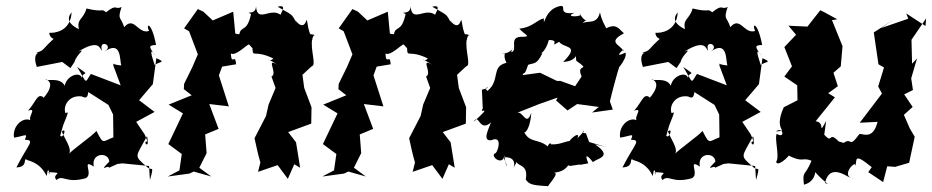

<svg xmlns="http://www.w3.org/2000/svg" viewBox="-20 -588 3189 657"><path d="M475 -128 446 -171 509 -205 456 -245 503 -300 515 -389C549 -374 528 -378 509 -366C497 -402 489 -432 515 -394C485 -431 490 -433 514 -434C499 -514 477 -510 490 -482C452 -470 439 -535 405 -495C393 -533 381 -519 396 -564C371 -553 382 -577 343 -546C325 -561 337 -544 276 -559C265 -520 242 -525 250 -488C215 -505 207 -524 225 -546C222 -479 163 -474 149 -476C147 -449 198 -445 175 -465C117 -415 137 -418 103 -407C124 -407 87 -412 106 -359L193 -376L221 -355L235 -376C242 -404 279 -424 247 -411C323 -458 321 -418 329 -415C316 -456 373 -433 337 -411C397 -453 389 -381 395 -364C352 -368 370 -379 368 -363L393 -296L291 -335C268 -301 280 -300 244 -359C292 -325 265 -347 260 -322C252 -350 182 -320 205 -263C213 -336 136 -306 136 -317C181 -301 114 -236 129 -255C108 -270 105 -243 76 -209C112 -223 66 -179 90 -173C64 -194 21 -159 28 -117C67 -123 76 -135 65 -110C101 -108 79 -99 36 -15C81 -17 55 -53 74 -40C126 -26 136 11 140 14C145 -36 154 30 146 1C208 4 154 5 173 28C196 8 204 41 273 22C302 9 256 -47 301 -18C291 -66 352 -69 354 -35C314 5 352 -26 353 -14L382 -27L399 -29L490 -20L493 28C509 -27 498 -2 485 -15C436 -58 443 -47 483 -122C495 -70 464 -106 485 -104ZM196 -159C220 -218 211 -201 204 -201C195 -223 214 -264 260 -258C274 -251 280 -253 282 -273L351 -229L367 -196L368 -118C331 -105 335 -90 310 -140C296 -123 234 -81 213 -59C234 -73 193 -125 192 -139C211 -152 194 -110 186 -124Z M844 -423C845 -388 849 -420 915 -388C902 -370 876 -403 935 -363C883 -397 933 -338 909 -326L923 -287L899 -230L886 -172L897 -204L851 -115C857 -87 863 -59 871 -32L863 0L930 -23L965 24L987 -26L1007 -14L993 -101L966 -136L1045 -165L1046 -221L1021 -287L1015 -332L1044 -359C1044 -365 1029 -347 1051 -364C1061 -375 1035 -441 1054 -467C1073 -465 1009 -485 1050 -451C1030 -492 1034 -512 1029 -520C1014 -469 977 -545 996 -507C976 -544 983 -534 930 -565C972 -576 928 -530 943 -535C907 -567 861 -506 856 -566C855 -533 814 -552 839 -540C825 -475 805 -502 799 -471C765 -470 763 -514 788 -443L778 -548L708 -518L676 -548L657 -557L610 -491L627 -481L657 -402L638 -358L610 -301L609 -283L636 -262L557 -230L606 -200L556 -95L602 -61L594 -5L554 16L628 6L643 -1L703 16L662 -14L687 -64L682 -128L728 -147L696 -232L763 -224L729 -330L740 -360L788 -368C785 -408 772 -361 770 -405C787 -395 825 -436 832 -436Z M1373 -423C1374 -388 1378 -420 1444 -388C1431 -370 1405 -403 1464 -363C1412 -397 1462 -338 1438 -326L1452 -287L1428 -230L1415 -172L1426 -204L1380 -115C1386 -87 1392 -59 1400 -32L1392 0L1459 -23L1494 24L1516 -26L1536 -14L1522 -101L1495 -136L1574 -165L1575 -221L1550 -287L1544 -332L1573 -359C1573 -365 1558 -347 1580 -364C1590 -375 1564 -441 1583 -467C1602 -465 1538 -485 1579 -451C1559 -492 1563 -512 1558 -520C1543 -469 1506 -545 1525 -507C1505 -544 1512 -534 1459 -565C1501 -576 1457 -530 1472 -535C1436 -567 1390 -506 1385 -566C1384 -533 1343 -552 1368 -540C1354 -475 1334 -502 1328 -471C1294 -470 1292 -514 1317 -443L1307 -548L1237 -518L1205 -548L1186 -557L1139 -491L1156 -481L1186 -402L1167 -358L1139 -301L1138 -283L1165 -262L1086 -230L1135 -200L1085 -95L1131 -61L1123 -5L1083 16L1157 6L1172 -1L1232 16L1191 -14L1216 -64L1211 -128L1257 -147L1225 -232L1292 -224L1258 -330L1269 -360L1317 -368C1314 -408 1301 -361 1299 -405C1316 -395 1354 -436 1361 -436Z M2054 -85 1996 -102 1985 -132C1955 -132 2003 -161 1956 -115C1971 -151 1899 -87 1942 -102C1928 -114 1903 -92 1868 -94C1872 -70 1868 -117 1854 -87C1821 -116 1787 -95 1769 -147C1768 -120 1794 -138 1798 -202C1780 -151 1770 -213 1747 -201L1825 -232L1888 -254L1883 -244L1922 -210L1955 -232L2029 -222L2006 -203L2077 -213L2067 -241C2073 -267 2092 -340 2103 -372C2070 -321 2131 -389 2120 -408C2071 -383 2123 -430 2113 -414C2103 -435 2056 -443 2115 -474C2090 -498 2084 -512 2031 -478C2076 -488 2045 -487 2033 -546C2023 -501 1989 -520 1973 -508C1998 -536 1991 -496 1963 -542C1985 -530 1903 -527 1946 -544C1882 -536 1924 -573 1895 -567C1840 -555 1841 -485 1841 -525C1818 -521 1802 -494 1757 -490C1774 -470 1799 -463 1770 -462C1715 -465 1756 -416 1729 -409C1741 -445 1743 -407 1695 -403C1728 -409 1693 -415 1713 -373C1659 -361 1693 -313 1648 -277C1628 -292 1674 -292 1629 -281L1632 -217C1616 -193 1672 -236 1601 -171C1619 -204 1619 -133 1660 -169C1652 -146 1629 -105 1661 -108C1700 -126 1685 -72 1676 -64C1653 -58 1698 -16 1707 -56C1706 -23 1727 5 1703 -50C1772 -54 1716 24 1748 -34C1752 -18 1789 -26 1779 26C1790 41 1795 46 1855 49C1883 13 1892 -1 1866 4C1928 0 1918 -30 1930 -20C1994 -31 1936 -18 1993 -29C1979 -63 1990 -58 2009 -33C2023 -47 2080 -51 2016 -94ZM1970 -326 1948 -293 1898 -311H1886L1828 -339L1768 -331C1775 -347 1773 -323 1787 -366C1806 -374 1816 -364 1836 -406C1822 -404 1845 -403 1858 -451C1901 -452 1854 -421 1893 -445C1911 -421 1967 -436 1907 -376C1973 -380 1944 -431 1952 -380C2006 -342 1949 -374 1970 -327Z M2549 -128 2520 -171 2583 -205 2530 -245 2577 -300 2589 -389C2623 -374 2602 -378 2583 -366C2571 -402 2563 -432 2589 -394C2559 -431 2564 -433 2588 -434C2573 -514 2551 -510 2564 -482C2526 -470 2513 -535 2479 -495C2467 -533 2455 -519 2470 -564C2445 -553 2456 -577 2417 -546C2399 -561 2411 -544 2350 -559C2339 -520 2316 -525 2324 -488C2289 -505 2281 -524 2299 -546C2296 -479 2237 -474 2223 -476C2221 -449 2272 -445 2249 -465C2191 -415 2211 -418 2177 -407C2198 -407 2161 -412 2180 -359L2267 -376L2295 -355L2309 -376C2316 -404 2353 -424 2321 -411C2397 -458 2395 -418 2403 -415C2390 -456 2447 -433 2411 -411C2471 -453 2463 -381 2469 -364C2426 -368 2444 -379 2442 -363L2467 -296L2365 -335C2342 -301 2354 -300 2318 -359C2366 -325 2339 -347 2334 -322C2326 -350 2256 -320 2279 -263C2287 -336 2210 -306 2210 -317C2255 -301 2188 -236 2203 -255C2182 -270 2179 -243 2150 -209C2186 -223 2140 -179 2164 -173C2138 -194 2095 -159 2102 -117C2141 -123 2150 -135 2139 -110C2175 -108 2153 -99 2110 -15C2155 -17 2129 -53 2148 -40C2200 -26 2210 11 2214 14C2219 -36 2228 30 2220 1C2282 4 2228 5 2247 28C2270 8 2278 41 2347 22C2376 9 2330 -47 2375 -18C2365 -66 2426 -69 2428 -35C2388 5 2426 -26 2427 -14L2456 -27L2473 -29L2564 -20L2567 28C2583 -27 2572 -2 2559 -15C2510 -58 2517 -47 2557 -122C2569 -70 2538 -106 2559 -104ZM2270 -159C2294 -218 2285 -201 2278 -201C2269 -223 2288 -264 2334 -258C2348 -251 2354 -253 2356 -273L2425 -229L2441 -196L2442 -118C2405 -105 2409 -90 2384 -140C2370 -123 2308 -81 2287 -59C2308 -73 2267 -125 2266 -139C2285 -152 2268 -110 2260 -124Z M2850 -104C2812 -143 2832 -90 2798 -130C2798 -130 2797 -94 2807 -174C2777 -121 2806 -170 2771 -173L2837 -255L2814 -269L2847 -293L2832 -339L2857 -361L2863 -430L2827 -519L2845 -522C2826 -532 2808 -543 2787 -553L2743 -497L2678 -500L2704 -469L2664 -427L2690 -361L2664 -326L2708 -296L2709 -245L2662 -221C2623 -135 2685 -143 2635 -138C2660 -157 2668 -111 2638 -130C2629 -116 2649 -50 2636 -35C2639 -9 2705 -75 2672 -59C2731 -28 2722 -52 2757 -38C2734 18 2725 -6 2731 44C2780 32 2771 -25 2764 -5C2805 42 2827 48 2803 38C2821 -37 2886 24 2900 25C2852 12 2914 -46 2906 -19C2915 -36 2896 -71 2963 -16L2951 1L3002 35L3016 -19L3043 -17L3091 -31L3110 -120L3093 -149L3073 -195L3103 -222L3074 -265L3104 -280L3098 -320L3118 -388L3101 -370L3099 -452L3149 -525L3147 -499L3081 -542L3088 -524L2995 -492L3043 -524L2970 -477L2986 -368L3005 -357L2985 -292L2998 -268L2922 -168L2983 -171C2965 -100 2923 -139 2919 -127C2883 -78 2897 -120 2867 -99Z"/></svg>

Font: Asimov Aggro
Style: CondIt
Weight: 500
Designer: Google
Version: Version 2.000980; 2014